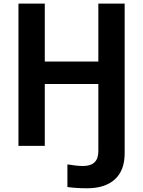

<svg xmlns="http://www.w3.org/2000/svg" viewBox="-20 -806 790 1061"><path d="M82 0V-786.1H227.5V-465.8H523.4V-786.1H668.9V41Q668.9 135.7 614.7 185.1Q560.5 234.4 460.9 234.4Q402.3 234.4 352.5 227.5V102.5Q405.3 111.3 438.5 111.3Q523.4 111.3 523.4 30.3V-341.8H227.5V0Z"/></svg>

Font: Gothic A1 ExtraBold
Style: Regular
Weight: 800
Designer: HanYang I&C Co.,Ltd.
Foundry: HanYang I&C Co.,Ltd.
Version: Version 2.50